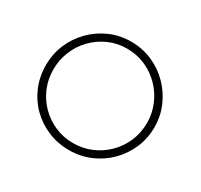

<svg xmlns="http://www.w3.org/2000/svg" viewBox="-151 -912 1164 1114"><g transform="rotate(30 431.0 -355.0)"><path d="M68 -354Q68 -429 96 -494.5Q124 -560 174 -610.5Q224 -661 289.5 -689.5Q355 -718 430 -718Q505 -718 571 -689.5Q637 -661 687 -610.5Q737 -560 765.5 -494.5Q794 -429 794 -354Q794 -279 765.5 -213.5Q737 -148 687 -98Q637 -48 571 -20Q505 8 430 8Q355 8 289.5 -19Q224 -46 174 -95Q124 -144 96 -210Q68 -276 68 -354ZM118 -353Q118 -288 142 -231Q166 -174 209 -131Q252 -88 308.5 -63.5Q365 -39 429 -39Q495 -39 552 -63.5Q609 -88 652 -131Q695 -174 719.5 -231Q744 -288 744 -354Q744 -419 719.5 -476.5Q695 -534 652 -577.5Q609 -621 552 -646Q495 -671 430 -671Q364 -671 307 -645.5Q250 -620 207.5 -576Q165 -532 141.5 -474.5Q118 -417 118 -353Z"/></g></svg>

Font: Josefin Sans Thin Light
Style: Regular
Weight: 300
Version: Version 2.000